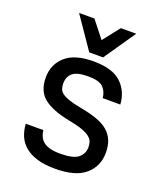

<svg xmlns="http://www.w3.org/2000/svg" viewBox="-137 -819 773 915"><g transform="rotate(20 250.0 -361.5)"><path d="M250 7Q197 7 159.5 -4.5Q122 -16 97.5 -36.5Q73 -57 61 -85Q49 -113 47 -147H136Q138 -129 144.5 -115Q151 -101 164 -90.5Q177 -80 198 -74.5Q219 -69 250 -69Q315 -69 340.5 -89.5Q366 -110 366 -144Q366 -158 362 -170.5Q358 -183 344.5 -194Q331 -205 305 -214.5Q279 -224 236 -232Q148 -249 104.5 -283.5Q61 -318 61 -387Q61 -453 107.5 -495Q154 -537 250 -537Q346 -537 390.5 -495Q435 -453 439 -387H350Q346 -422 325 -441.5Q304 -461 250 -461Q194 -461 171.5 -442Q149 -423 149 -389Q149 -374 153 -362Q157 -350 169.5 -340.5Q182 -331 205 -323Q228 -315 266 -308Q315 -299 350.5 -286.5Q386 -274 408.5 -255Q431 -236 442 -209.5Q453 -183 453 -147Q453 -79 404 -36Q355 7 250 7ZM105 -730H183L250 -645L317 -730H395L285 -570H215Z"/></g></svg>

Font: Golos UI
Style: Regular
Weight: 400
Designer: A.Korolkova, Vitaly Kuzmin
Foundry: ParaType Ltd
Version: Version 2.000